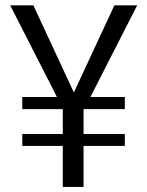

<svg xmlns="http://www.w3.org/2000/svg" viewBox="-20 -724 565 736"><path d="M270 -384.3 418.5 -703.6H505.9L332 -362.8L326.7 -352.1H338.4H458.5V-305.7H307.6H300.3V-298.3V-217.8V-210.4H307.6H458.5V-164.6H307.6H300.3V-157.2V-7.3H220.7V-157.2V-164.6H213.4H65.4V-210.4H213.4H220.7V-217.8V-298.3V-305.7H213.4H65.4V-352.1H186.5H198.2L192.9 -362.8L19 -703.6H107.9L256.3 -384.3L263.2 -369.6Z"/></svg>

Font: Vazir Light FD-UI
Style: Light-FD-UI
Weight: 300
Designer: Saber Rastikerdar
Foundry: Saber Rastikerdar
Version: Version 30.1.0